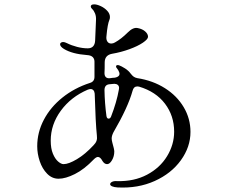

<svg xmlns="http://www.w3.org/2000/svg" viewBox="-20 -821 1040 882"><path d="M393 -440Q414 -446 414 -468V-533Q416 -566 380 -568Q312 -573 274 -596Q256 -607 256 -618Q256 -622 260 -625Q264 -628 270 -628Q277 -628 287 -623Q309 -612 334.5 -605.5Q360 -599 383 -599Q399 -599 407.5 -608Q416 -617 417 -634L421 -729Q422 -746 416.5 -759.5Q411 -773 403 -780Q397 -786 397 -791Q397 -801 413 -801Q425 -801 442.5 -793Q460 -785 472.5 -771.5Q485 -758 485 -743Q485 -735 483 -731Q474 -711 469 -655Q467 -640 473 -630.5Q479 -621 491 -621Q500 -621 508 -626Q537 -642 567 -672Q592 -697 613 -692Q634 -688 647 -676.5Q660 -665 660 -652Q660 -641 636.5 -625Q613 -609 574.5 -595Q536 -581 495 -574Q462 -568 461 -536Q461 -501 460 -485Q460 -472 467 -466Q474 -460 487 -462Q499 -464 506 -464Q519 -466 525 -472Q531 -478 528 -488Q523 -501 518 -506Q513 -511 513 -516Q513 -520 517 -521.5Q521 -523 527 -521Q538 -517 554 -507Q570 -497 581 -482Q588 -473 594.5 -468.5Q601 -464 611 -462Q682 -451 737.5 -416Q793 -381 824 -328.5Q855 -276 855 -215Q855 -146 811 -85Q767 -24 690.5 10.5Q614 45 520 40Q504 39 495 35Q486 31 486 25Q486 19 494.5 14.5Q503 10 518 11Q596 13 655.5 -18.5Q715 -50 747.5 -103.5Q780 -157 780 -216Q780 -289 738 -344.5Q696 -400 619 -423Q616 -424 611 -424Q594 -424 589 -404Q568 -328 501 -213Q493 -197 493 -185Q493 -177 496 -166Q505 -135 505 -125Q505 -103 494.5 -85Q484 -67 472 -67Q460 -67 451 -81Q441 -100 430 -100Q422 -100 411 -89Q367 -43 324 -21.5Q281 0 249 0Q219 0 196.5 -23Q174 -46 162.5 -80.5Q151 -115 151 -149Q151 -213 181.5 -271Q212 -329 267 -373Q322 -417 393 -440ZM460 -407Q461 -347 469 -288Q471 -276 479 -276Q486 -276 490 -285Q516 -352 526 -409Q527 -412 527 -417Q527 -426 521 -431Q515 -436 505 -436L483 -434Q460 -432 460 -407ZM272 -67Q295 -67 333 -89.5Q371 -112 410 -154Q420 -164 423.5 -174.5Q427 -185 425 -199Q419 -255 415 -391Q414 -401 409 -406.5Q404 -412 396 -412Q391 -412 383 -409Q306 -376 259.5 -312.5Q213 -249 213 -175Q213 -139 223 -115Q233 -91 247 -79Q261 -67 272 -67Z"/></svg>

Font: Hina Mincho
Style: Regular
Weight: 400
Designer: satsuyako
Foundry: satsuyako
Version: Version 1.100